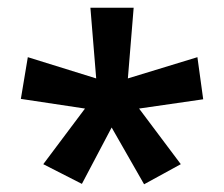

<svg xmlns="http://www.w3.org/2000/svg" viewBox="-20 -780 581 497"><path d="M326 -760 311 -577 491 -632 506 -523 340 -499 448 -355 353 -303 269 -450 192 -304 92 -355 200 -499 34 -524 52 -632 229 -577 214 -760Z"/></svg>

Font: Noto Sans Thai Looped UI Condensed
Style: Bold
Weight: 700
Width: 3
Designer: Cadson Demak Team
Foundry: Cadson Demak Co., Ltd.
Version: Version 1.000